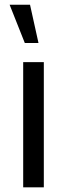

<svg xmlns="http://www.w3.org/2000/svg" viewBox="-20 -808 289 828"><path d="M146 -622.5H87L21.5 -787.5H109.5ZM169 0V-540H80V0Z"/></svg>

Font: Hauora Medium
Style: Regular
Weight: 500
Designer: Wayne Shih
Foundry: WCYS
Version: Version 1.001;hotconv 1.0.109;makeotfexe 2.5.65596